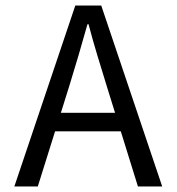

<svg xmlns="http://www.w3.org/2000/svg" viewBox="-20 -676 640 696"><path d="M32 0 253 -656H347L568 0H480L366 -367Q349 -422 332.5 -476.5Q316 -531 301 -588H297Q281 -531 265 -476.5Q249 -422 232 -367L117 0ZM148 -200V-267H449V-200Z"/></svg>

Font: Source Code Pro
Style: Regular
Weight: 400
Monospace: yes
Designer: Paul D. Hunt, Teo Tuominen
Foundry: Adobe Systems Incorporated
Version: Version 1.018;hotconv 1.0.116;makeotfexe 2.5.65601